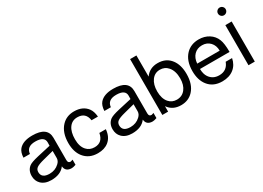

<svg xmlns="http://www.w3.org/2000/svg" viewBox="-15 -1418 2924 2131"><g transform="rotate(-30 1446.5 -352.5)"><path d="M525 -69V-3Q491 9 472 9Q392 9 385 -64Q330 11 210 11Q127 11 81 -35Q41 -75 41 -138Q41 -210 92 -249Q121 -271 213 -292L381 -330L382 -373Q382 -450 266 -450Q155 -450 147 -360H64Q67 -428 98 -464Q151 -525 270 -525Q463 -525 463 -385V-98Q463 -60 496 -60Q500 -60 517 -66Q523 -68 525 -69ZM382 -263 250 -229Q179 -211 152.5 -192Q126 -173 126 -139Q126 -60 228 -60Q300 -60 350 -107Q382 -136 382 -173Z M1008 -342H926Q911 -450 804 -450Q737 -450 699 -397Q661 -344 661 -250Q661 -157 706 -108Q744 -65 808 -65Q911 -65 931 -177H1014Q1006 -81 945 -32Q892 11 806 11Q693 11 630 -69Q576 -138 576 -250Q576 -384 647 -460Q708 -525 805 -525Q917 -525 973 -450Q1002 -411 1008 -342Z M1562 -69V-3Q1528 9 1509 9Q1429 9 1422 -64Q1367 11 1247 11Q1164 11 1118 -35Q1078 -75 1078 -138Q1078 -210 1129 -249Q1158 -271 1250 -292L1418 -330L1419 -373Q1419 -450 1303 -450Q1192 -450 1184 -360H1101Q1104 -428 1135 -464Q1188 -525 1307 -525Q1500 -525 1500 -385V-98Q1500 -60 1533 -60Q1537 -60 1554 -66Q1560 -68 1562 -69ZM1419 -263 1287 -229Q1216 -211 1189.5 -192Q1163 -173 1163 -139Q1163 -60 1265 -60Q1337 -60 1387 -107Q1419 -136 1419 -173Z M1636 -716H1717V-445Q1774 -525 1877 -525Q1986 -525 2045 -445Q2097 -375 2097 -260Q2097 -127 2028 -53Q1968 11 1873 11Q1766 11 1710 -70V0H1636ZM1862 -449Q1796 -449 1756.5 -395.5Q1717 -342 1717 -254Q1717 -162 1762 -110Q1801 -66 1862 -66Q1930 -66 1970.5 -117Q2011 -168 2011 -254Q2011 -348 1965 -402Q1925 -449 1862 -449Z M2632 -233H2253Q2254 -167 2281 -128Q2324 -65 2405 -65Q2505 -65 2540 -160H2622Q2606 -79 2548 -34Q2490 11 2402 11Q2285 11 2223 -69Q2168 -139 2168 -254Q2168 -387 2240 -461Q2303 -525 2403 -525Q2476 -525 2531.5 -490Q2587 -455 2611 -394Q2632 -342 2632 -236ZM2544 -300Q2544 -367 2504.5 -408.5Q2465 -450 2403 -450Q2340 -450 2300.5 -409.5Q2261 -369 2256 -300Z M2821 -514V0H2740V-514ZM2782 -715Q2803 -715 2817.5 -700.5Q2832 -686 2832 -666Q2832 -645 2817.5 -630.5Q2803 -616 2782 -616Q2762 -616 2747.5 -630.5Q2733 -645 2733 -666Q2733 -686 2747.5 -700.5Q2762 -715 2782 -715Z"/></g></svg>

Font: Almarai
Style: Regular
Weight: 400
Designer: Boutros International 2019
Foundry: Created by Boutros International 2019
Version: Version 1.10